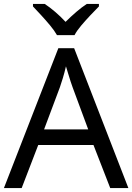

<svg xmlns="http://www.w3.org/2000/svg" viewBox="-20 -964 679 984"><path d="M545 0 459 -221H176L91 0H0L279 -717H360L638 0ZM352 -517Q349 -525 342 -546Q335 -567 328.5 -589.5Q322 -612 318 -624Q311 -593 302 -563.5Q293 -534 287 -517L206 -301H432ZM272 -784Q259 -807 237 -833.5Q215 -860 191 -886Q167 -912 149 -931V-944H209Q235 -927 263 -903Q291 -879 316 -852Q343 -879 371 -903Q399 -927 425 -944H487V-931Q468 -912 443.5 -886Q419 -860 396.5 -833.5Q374 -807 362 -784Z"/></svg>

Font: Noto Sans Masaram Gondi
Style: Regular
Weight: 400
Designer: Ek Type & Mukund Gokhale
Foundry: Ek Type
Version: Version 1.004; ttfautohint (v1.8.4.7-5d5b)